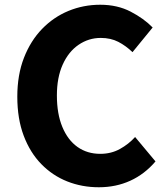

<svg xmlns="http://www.w3.org/2000/svg" viewBox="-20 -776 702 810"><path d="M397 14Q326 14 264 -10.5Q202 -35 154.5 -83.5Q107 -132 80 -203.5Q53 -275 53 -368Q53 -460 81 -532Q109 -604 157.5 -654Q206 -704 269 -730Q332 -756 403 -756Q475 -756 531 -727Q587 -698 624 -660L539 -556Q511 -583 479 -599.5Q447 -616 405 -616Q354 -616 311.5 -587Q269 -558 244.5 -503.5Q220 -449 220 -373Q220 -296 243 -240.5Q266 -185 307 -156Q348 -127 403 -127Q449 -127 486 -147.5Q523 -168 550 -198L636 -95Q590 -41 529.5 -13.5Q469 14 397 14Z"/></svg>

Font: Noto Sans KR Thin ExtraBold
Style: Regular
Weight: 800
Version: Version 2.004-H2;hotconv 1.0.118;makeotfexe 2.5.65603